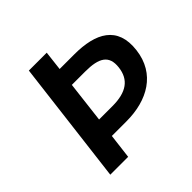

<svg xmlns="http://www.w3.org/2000/svg" viewBox="-169 -806 957 957"><g transform="rotate(-45 310.0 -327.0)"><path d="M209 0 225 -131H328C476 -131 596 -198 614 -346C633 -499 530 -551 380 -551H277L289 -654H163L83 0ZM264 -452H358C456 -452 500 -425 491 -348C482 -271 431 -234 332 -234H238Z"/></g></svg>

Font: Falling Sky
Style: MedObl
Weight: 500
Designer: Paul D. Hunt
Foundry: Adobe Systems Incorporated
Version: Version 1.02